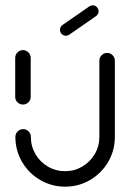

<svg xmlns="http://www.w3.org/2000/svg" viewBox="-20 -709 494 730"><path d="M67.4 -311.5Q55.2 -311.5 46.5 -320Q37.8 -328.5 37.8 -340.7V-488.9Q37.8 -501.1 46.5 -509.8Q55.2 -518.5 67 -518.5Q79.3 -518.5 88 -509.8Q96.7 -501.1 96.7 -488.9V-340.7Q96.7 -328.5 88 -320Q79.3 -311.5 67.4 -311.5ZM387.4 -507.8Q399.3 -507.8 408 -499.1Q416.7 -490.4 416.7 -478.1V-188.5Q416.7 -137 391.3 -93.5Q365.9 -50 322.4 -24.6Q278.9 0.7 227.8 0.7Q176.3 0.7 132.8 -24.6Q89.3 -50 63.9 -93.5Q38.5 -137 38.5 -188.5Q38.5 -200.7 47.2 -209.4Q55.9 -218.1 68.1 -218.1Q80 -218.1 88.7 -209.4Q97.4 -200.7 97.4 -188.5Q97.4 -153 114.8 -123Q132.2 -93 162.2 -75.6Q192.2 -58.1 227.8 -58.1Q263 -58.1 292.8 -75.7Q322.6 -93.3 340.2 -123.1Q357.8 -153 357.8 -188.5V-478.1Q357.8 -490.4 366.5 -499.1Q375.2 -507.8 387.4 -507.8ZM230.7 -573Q221.5 -573 214.8 -579.6Q208.1 -586.3 208.1 -595.6Q208.1 -607.4 217.8 -614.1L319.3 -684.4Q325.6 -688.9 332.2 -688.9Q341.5 -688.9 348.1 -682.2Q354.8 -675.6 354.8 -666.3Q354.8 -654.4 345.2 -647.8L243.7 -577.4Q237.4 -573 230.7 -573Z"/></svg>

Font: 26F Galaxy Sans Medium
Style: Regular
Weight: 500
Designer: C₂₉H₂₅N₃O₅
Version: Version 1.100